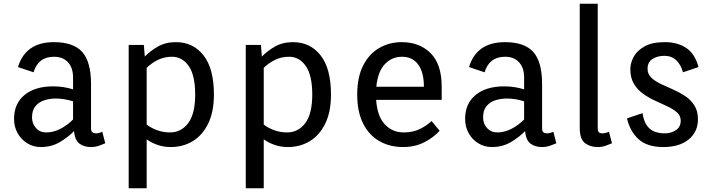

<svg xmlns="http://www.w3.org/2000/svg" viewBox="-20 -770 3797 1025"><path d="M198 15Q158 15 125.5 -5Q93 -25 74 -59Q55 -93 55 -135Q55 -217 111 -263Q167 -309 264 -309Q291 -309 318 -305Q345 -301 370 -293V-356Q370 -408 343 -437.5Q316 -467 268 -467Q184 -467 159 -384L76 -412Q116 -545 268 -545Q372 -545 419 -492.5Q466 -440 466 -321V-85Q466 -69 473.5 -63.5Q481 -58 492 -58Q500 -58 509.5 -60.5Q519 -63 526 -67L542 -5Q526 2 507 8.5Q488 15 465 15Q429 15 404.5 -3Q380 -21 375 -70Q344 -38 299.5 -11.5Q255 15 198 15ZM227 -63Q265 -63 302 -82Q339 -101 370 -132V-229Q349 -236 325 -240Q301 -244 278 -244Q245 -244 216 -234.5Q187 -225 169 -203Q151 -181 151 -143Q151 -110 172 -86.5Q193 -63 227 -63Z M667 235V-530H748L753 -468Q782 -498 823 -521.5Q864 -545 919 -545Q1011 -545 1066.5 -474.5Q1122 -404 1122 -265Q1122 -173 1091.5 -110.5Q1061 -48 1009 -16.5Q957 15 892 15Q855 15 822.5 4Q790 -7 763 -26V235ZM888 -63Q947 -63 984.5 -112.5Q1022 -162 1022 -265Q1022 -368 987.5 -417.5Q953 -467 898 -467Q858 -467 824.5 -451Q791 -435 763 -408V-105Q786 -87 818.5 -75Q851 -63 888 -63Z M1292 235V-530H1373L1378 -468Q1407 -498 1448 -521.5Q1489 -545 1544 -545Q1636 -545 1691.5 -474.5Q1747 -404 1747 -265Q1747 -173 1716.5 -110.5Q1686 -48 1634 -16.5Q1582 15 1517 15Q1480 15 1447.5 4Q1415 -7 1388 -26V235ZM1513 -63Q1572 -63 1609.5 -112.5Q1647 -162 1647 -265Q1647 -368 1612.5 -417.5Q1578 -467 1523 -467Q1483 -467 1449.5 -451Q1416 -435 1388 -408V-105Q1411 -87 1443.5 -75Q1476 -63 1513 -63Z M2132 15Q2061 15 2005.5 -16.5Q1950 -48 1918.5 -110.5Q1887 -173 1887 -265Q1887 -358 1918.5 -420Q1950 -482 2004 -513.5Q2058 -545 2125 -545Q2220 -545 2279 -486Q2338 -427 2338 -307V-237H1988Q1994 -149 2034.5 -106Q2075 -63 2135 -63Q2186 -63 2224 -82.5Q2262 -102 2284 -124L2327 -72Q2296 -37 2246 -11Q2196 15 2132 15ZM1989 -307H2243Q2243 -384 2212.5 -425.5Q2182 -467 2126 -467Q2072 -467 2034.5 -427.5Q1997 -388 1989 -307Z M2606 15Q2566 15 2533.5 -5Q2501 -25 2482 -59Q2463 -93 2463 -135Q2463 -217 2519 -263Q2575 -309 2672 -309Q2699 -309 2726 -305Q2753 -301 2778 -293V-356Q2778 -408 2751 -437.5Q2724 -467 2676 -467Q2592 -467 2567 -384L2484 -412Q2524 -545 2676 -545Q2780 -545 2827 -492.5Q2874 -440 2874 -321V-85Q2874 -69 2881.5 -63.5Q2889 -58 2900 -58Q2908 -58 2917.5 -60.5Q2927 -63 2934 -67L2950 -5Q2934 2 2915 8.5Q2896 15 2873 15Q2837 15 2812.5 -3Q2788 -21 2783 -70Q2752 -38 2707.5 -11.5Q2663 15 2606 15ZM2635 -63Q2673 -63 2710 -82Q2747 -101 2778 -132V-229Q2757 -236 2733 -240Q2709 -244 2686 -244Q2653 -244 2624 -234.5Q2595 -225 2577 -203Q2559 -181 2559 -143Q2559 -110 2580 -86.5Q2601 -63 2635 -63Z M3170 15Q3131 15 3103 -6Q3075 -27 3075 -88V-750H3171V-85Q3171 -69 3177.5 -63.5Q3184 -58 3195 -58Q3213 -58 3231 -67L3247 -5Q3231 2 3212 8.5Q3193 15 3170 15Z M3521 15Q3436 15 3390 -26Q3344 -67 3327 -138L3410 -166Q3417 -122 3434.5 -98.5Q3452 -75 3477 -66.5Q3502 -58 3528 -58Q3562 -58 3588 -75Q3614 -92 3614 -126Q3614 -152 3594.5 -169.5Q3575 -187 3544.5 -201.5Q3514 -216 3479.5 -231.5Q3445 -247 3414.5 -268.5Q3384 -290 3364.5 -322Q3345 -354 3345 -401Q3345 -432 3362 -465Q3379 -498 3419.5 -521.5Q3460 -545 3529 -545Q3597 -545 3643.5 -514Q3690 -483 3709 -412L3626 -384Q3615 -425 3590 -448.5Q3565 -472 3527 -472Q3489 -472 3463 -455Q3437 -438 3437 -403Q3437 -375 3456.5 -356Q3476 -337 3506.5 -322.5Q3537 -308 3571.5 -293Q3606 -278 3636.5 -258Q3667 -238 3686.5 -208Q3706 -178 3706 -133Q3706 -66 3656.5 -25.5Q3607 15 3521 15Z"/></svg>

Font: Orienta
Style: Regular
Weight: 400
Designer: Eduardo Rodriguez Tunni
Foundry: Eduardo Rodriguez Tunni
Version: Version 1.002; ttfautohint (v1.8.4.7-5d5b);gftools[0.9.23]